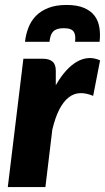

<svg xmlns="http://www.w3.org/2000/svg" viewBox="-20 -756 424 776"><path d="M205.5 -411.5Q224.5 -445 246 -469Q267.5 -493 290.2 -506.2Q313 -519.5 336.8 -521.2Q360.5 -523 384.5 -512L356.5 -368.5Q328 -380.5 303.2 -379.5Q278.5 -378.5 257.8 -362.5Q237 -346.5 220.2 -314.5Q203.5 -282.5 191.5 -232.5L163.5 0H11.5L74.5 -518.5H154.5Q178.5 -518.5 192 -507.2Q205.5 -496 205.5 -470.5ZM249 -736Q292 -736 319.8 -724Q347.5 -712 362.5 -691.8Q377.5 -671.5 381.8 -644.5Q386 -617.5 382.5 -587H283.5Q285 -600.5 283.8 -611Q282.5 -621.5 277.8 -628.2Q273 -635 263.2 -638.5Q253.5 -642 237.5 -642Q221.5 -642 211.2 -638.5Q201 -635 194.5 -628.2Q188 -621.5 184.8 -611Q181.5 -600.5 180 -587H81Q84.5 -617.5 95 -644.5Q105.5 -671.5 125.2 -691.8Q145 -712 175.5 -724Q206 -736 249 -736Z"/></svg>

Font: Lato ExtraBold
Style: Italic
Weight: 800
Italic angle: -7°
Designer: Lukasz Dziedzic with Adam Twardoch and Botio Nikoltchev
Foundry: tyPoland Lukasz Dziedzic
Version: Version 2.015; 2015-08-06; http://www.latofonts.com/